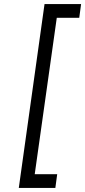

<svg xmlns="http://www.w3.org/2000/svg" viewBox="-20 -720 417 940"><path d="M198 -700H377L368 -633H258L150 133H260L251 200H72Z"/></svg>

Font: Fivo Sans Modern
Style: Italic
Weight: 400
Designer: Alexander Slobzheninov
Foundry: Alexander Slobzheninov
Version: 1.0